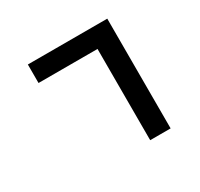

<svg xmlns="http://www.w3.org/2000/svg" viewBox="-174 -1017 1348 1294"><g transform="rotate(-30 500.0 -370.0)"><path d="M644 -653V57H803V-797H185V-653Z"/></g></svg>

Font: Noto Sans CJK KR Black
Style: Regular
Weight: 900
Designer: Ryoko NISHIZUKA (kana & ideographs); Paul D. Hunt (Latin, Greek & Cyrillic); Wenlong ZHANG (bopomofo); Sandoll Communica
Foundry: Adobe Systems Incorporated
Version: Version 1.004;PS 1.004;hotconv 1.0.82;makeotf.lib2.5.63406